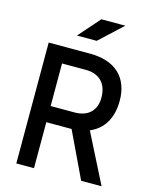

<svg xmlns="http://www.w3.org/2000/svg" viewBox="-130 -979 846 1064"><g transform="rotate(15 293.0 -447.0)"><path d="M68.4 0H169.9V-263.7H306.6C309.6 -263.7 312 -263.7 314.9 -263.7L440.4 0H557.6L414.6 -282.7C490.7 -314.5 532.2 -383.8 532.2 -483.4C532.2 -617.2 450.2 -693.4 306.6 -693.4H68.4ZM169.9 -356.4V-600.6H306.6C384.3 -600.6 429.7 -554.7 429.7 -473.6C429.7 -399.4 384.3 -356.4 306.6 -356.4ZM209.5 -771.5H322.8L454.6 -893.6H316.9Z"/></g></svg>

Font: Cascadia Mono NF
Style: Regular
Weight: 400
Monospace: yes
Designer: Aaron Bell
Foundry: Saja Typeworks
Version: Version 2404.023